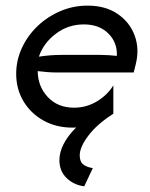

<svg xmlns="http://www.w3.org/2000/svg" viewBox="-20 -445 533 682"><path d="M279.2 216.7Q243.1 212.5 217 187.8Q191 163.2 191 123.6Q191 96.5 205.6 67.4Q220.1 38.2 250.7 7.6Q247.2 8.3 243.8 8.3Q240.3 8.3 236.8 8.3Q179.9 8.3 134.7 -16.7Q89.6 -41.7 63.5 -85.1Q37.5 -128.5 37.5 -182.6Q37.5 -230.6 57.6 -274.3Q77.8 -318.1 112.8 -351.7Q147.9 -385.4 193.8 -405.2Q239.6 -425 291 -425Q354.9 -425 397.9 -395.5Q441 -366 458.3 -318.8Q475.7 -271.5 462.5 -218.1L454.9 -187.5H182.6Q165.3 -187.5 148.3 -188.9Q131.2 -190.3 113.9 -192.4Q114.6 -137.5 150 -100Q185.4 -62.5 243.1 -62.5Q286.8 -62.5 324 -84.7Q361.1 -106.9 382.6 -141.7V-41Q325.7 -4.9 294.4 36.1Q263.2 77.1 263.2 106.9Q263.2 129.9 276.4 139.6Q289.6 149.3 309.7 152.1ZM118.1 -243.8Q159 -250 197.9 -250H336.1Q351.4 -250 366 -249Q380.6 -247.9 395.1 -246.5Q397.2 -293.8 364.9 -326Q332.6 -358.3 277.8 -358.3Q222.2 -358.3 178.5 -325.3Q134.7 -292.4 118.1 -243.8Z"/></svg>

Font: Afacad
Style: Italic
Weight: 400
Italic angle: -14°
Designer: Kristian Moeller
Foundry: Dicotype
Version: Version 1.000